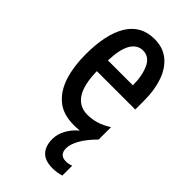

<svg xmlns="http://www.w3.org/2000/svg" viewBox="-239 -616 909 909"><g transform="rotate(45 215.0 -161.5)"><path d="M290 113Q290 158 333 158Q353 158 369 151V217Q357 221 342 223.5Q327 226 312 226Q261 226 237 200.5Q213 175 213 129Q213 95 230.5 63.5Q248 32 277 8Q258 10 238 10Q167 10 124 -25.5Q81 -61 61 -123.5Q41 -186 41 -266Q41 -403 86.5 -476Q132 -549 221 -549Q278 -549 316 -518Q354 -487 373 -432.5Q392 -378 392 -309V-248H135Q138 -70 250 -70Q280 -70 309.5 -79Q339 -88 370 -108V-25Q330 15 310 50.5Q290 86 290 113ZM221 -472Q183 -472 161 -435.5Q139 -399 136 -321H303Q303 -384 283 -428Q263 -472 221 -472Z"/></g></svg>

Font: Noto Sans Ethiopic ExtraCondensed Medium
Style: Regular
Weight: 500
Width: 2
Designer: Monotype Design Team
Foundry: Monotype Imaging Inc.
Version: Version 2.102; ttfautohint (v1.8.4.7-5d5b)